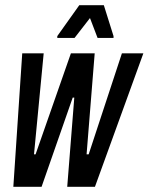

<svg xmlns="http://www.w3.org/2000/svg" viewBox="-20 -714 568 734"><path d="M31 0 65 -510H147L110 -124H116L251 -510H342L311 -124H319L446 -510H528L343 0H237L264 -341H258L139 0ZM199 -569V-576L283 -694H377L414 -576V-569H353L324 -645L265 -569Z"/></svg>

Font: Saira Ultra Condensed SemiBold
Style: Italic
Weight: 600
Width: 1
Italic angle: -12°
Designer: Hector Gatti with collaboration of the Omnibus-Type team
Foundry: Omnibus-Type
Version: Version 1.001; ttfautohint (v1.8)